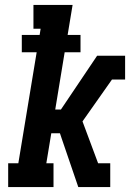

<svg xmlns="http://www.w3.org/2000/svg" viewBox="-20 -755 540 775"><path d="M13 0V-96H54L128 -544H68V-614H140L144 -639H115V-735H273L253 -614H305V-544H241L203 -313H226L372 -530H485V-434H432L313 -265L376 -96H425V0H296L229 -196L222 -217H187L167 -96H196V0Z"/></svg>

Font: Iosevka Slab
Style: Bold Italic
Weight: 700
Italic angle: -9°
Monospace: yes
Designer: Belleve Invis
Foundry: Belleve Invis
Version: Version 11.1.0; ttfautohint (v1.8.3)